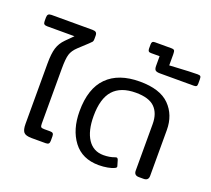

<svg xmlns="http://www.w3.org/2000/svg" viewBox="-134 -963 1262 1150"><g transform="rotate(20 497.5 -388.5)"><path d="M105 -67V-453Q105 -515 116 -551Q127 -587 156 -616L201 -661H28Q14 -661 8 -666Q2 -671 2 -685V-708Q2 -722 8 -728Q14 -734 28 -734H290Q305 -734 312 -728Q319 -722 319 -707V-685Q319 -673 314.5 -667.5Q310 -662 297 -650L242 -599Q213 -572 204.5 -543.5Q196 -515 196 -453V-102Q196 -86 200.5 -81Q205 -76 221 -76H259Q272 -76 277 -70.5Q282 -65 282 -53V-24Q282 -11 276.5 -5.5Q271 0 258 0H169Q130 0 117.5 -15Q105 -30 105 -67Z M383 -250Q383 -395 455.5 -467.5Q528 -540 663 -540Q792 -540 852.5 -479Q913 -418 913 -322V-30Q913 0 882 0H852Q821 0 821 -30V-327Q821 -395 784 -432Q747 -469 663 -469Q567 -469 519.5 -416Q472 -363 472 -251Q472 -157 507 -104Q542 -51 607 -51Q646 -51 678 -63L686 -65Q694 -65 698 -53L708 -19Q709 -17 709 -14Q709 -11 706.5 -8Q704 -5 699 -3Q684 5 657 10Q630 15 601 15Q495 15 439 -59Q383 -133 383 -250Z M721 -662V-723H666Q655 -723 650.5 -728Q646 -733 646 -744V-771Q646 -782 650.5 -787Q655 -792 666 -792H770Q786 -792 790 -786Q794 -780 794 -762V-691L829 -693Q931 -699 972 -699Q987 -699 991 -694Q995 -689 995 -675V-648Q995 -635 990.5 -631Q986 -627 974 -627H759Q737 -627 729 -634Q721 -641 721 -662Z"/></g></svg>

Font: Mitr Light
Style: Regular
Weight: 300
Designer: Thanarat Vachiruckul
Foundry: Cadson Demak
Version: Version 1.003